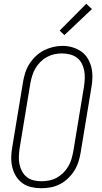

<svg xmlns="http://www.w3.org/2000/svg" viewBox="-20 -989 540 1017"><path d="M198 8Q171 8 145 2Q119 -4 98.5 -19Q78 -34 64.5 -56Q51 -78 45 -103.5Q39 -129 39.5 -156Q40 -183 45 -210L102 -555Q106 -580 114 -604.5Q122 -629 136 -651Q150 -673 169.5 -691.5Q189 -710 212.5 -722Q236 -734 261 -740Q286 -746 311 -746Q338 -746 363.5 -738.5Q389 -731 410 -716.5Q431 -702 444.5 -679.5Q458 -657 464 -632Q470 -607 469.5 -579.5Q469 -552 464 -525L407 -180Q403 -155 395 -130.5Q387 -106 373 -84Q359 -62 339.5 -43.5Q320 -25 296.5 -13Q273 -1 248 3.5Q223 8 198 8ZM199 -29Q220 -29 240.5 -33Q261 -37 279.5 -47Q298 -57 314 -72.5Q330 -88 341 -106.5Q352 -125 358 -145Q364 -165 368 -186L425 -531Q428 -552 429 -573.5Q430 -595 426 -615.5Q422 -636 412.5 -654Q403 -672 386.5 -684Q370 -696 349.5 -701Q329 -706 308 -706Q287 -706 267 -701.5Q247 -697 228.5 -687Q210 -677 194.5 -661.5Q179 -646 168 -627.5Q157 -609 151 -589.5Q145 -570 141 -549L84 -204Q81 -183 80 -161.5Q79 -140 83 -120Q87 -100 96.5 -82Q106 -64 121.5 -51.5Q137 -39 157.5 -34Q178 -29 199 -29ZM321 -803 296 -827 437 -969 467 -941Z"/></svg>

Font: Iosevka Slab Extralight
Style: Italic
Weight: 200
Italic angle: -9°
Monospace: yes
Designer: Belleve Invis
Foundry: Belleve Invis
Version: Version 11.1.1; ttfautohint (v1.8.3)